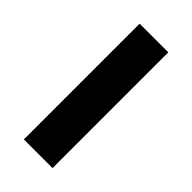

<svg xmlns="http://www.w3.org/2000/svg" viewBox="-193 -646 698 698"><g transform="rotate(45 156.0 -297.5)"><path d="M82.5 0H230V-595.2H82.5Z"/></g></svg>

Font: Now Black
Style: Regular
Weight: 400
Designer: Alfredo Marco Pradil
Foundry: Alfredo Marco Pradil
Version: Version 1.200;hotconv 1.0.109;makeotfexe 2.5.65596